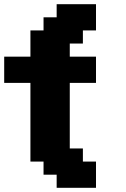

<svg xmlns="http://www.w3.org/2000/svg" viewBox="-20 -895 602 915"><path d="M250 0H437.5V-125H375V-187.5H312.5V-500H437.5V-625H312.5V-687.5H375V-750H437.5V-875H250V-812.5H187.5V-750H125V-625H0V-500H125V-125H187.5V-62.5H250Z"/></svg>

Font: Faithful 32x
Style: Semibold
Weight: 400
Foundry: Faithful Resource Pack
Version: Version 1.0; January 27, 2023